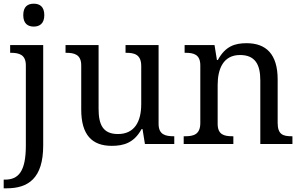

<svg xmlns="http://www.w3.org/2000/svg" viewBox="-32 -780 1632 1040"><path d="M151 -636C182 -636 208 -652 208 -698C208 -745 182 -760 151 -760C119 -760 94 -745 94 -698C94 -652 119 -636 151 -636ZM-12 240H4C120 240 202 187 202 8V-536H23V-494H26C70 -494 108 -485 108 -426V9C108 150 67 193 -5 193H-12Z M573 10C638 10 694 -6 735 -81H740L753 0H912V-42H909C865 -42 827 -50 827 -109V-536H648V-494H651C696 -494 733 -485 733 -422V-216C733 -119 695 -54 607 -54C526 -54 502 -104 502 -191V-536H323V-494H326C370 -494 408 -485 408 -426V-186C408 -49 467 10 573 10Z M963 0H1232V-42H1227C1183 -42 1147 -50 1147 -109V-320C1147 -406 1177 -482 1268 -482C1349 -482 1378 -432 1378 -345V0H1552V-42H1547C1502 -42 1472 -51 1472 -114V-350C1472 -487 1409 -546 1304 -546C1240 -546 1189 -530 1148 -455H1143L1130 -536H968V-494H973C1017 -494 1053 -485 1053 -426V-114C1053 -51 1016 -42 971 -42H963Z"/></svg>

Font: Noto Serif
Style: Regular
Weight: 400
Designer: Monotype Design Team
Foundry: Monotype Imaging Inc.
Version: Version 2.015